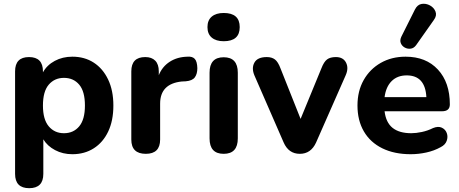

<svg xmlns="http://www.w3.org/2000/svg" viewBox="-20 -798 2407 1006"><path d="M315 -100Q365 -100 395 -136Q425 -172 425 -245Q425 -319 395 -354.5Q365 -390 315 -390Q266 -390 235.5 -354.5Q205 -319 205 -245Q205 -172 235.5 -136Q266 -100 315 -100ZM133 188Q59 188 59 113V-424Q59 -499 132 -499Q205 -499 205 -424V-419Q226 -457 267 -479Q308 -501 359 -501Q423 -501 471 -470Q519 -439 546.5 -381.5Q574 -324 574 -245Q574 -166 547 -109Q520 -52 471.5 -21Q423 10 359 10Q309 10 268.5 -11.5Q228 -33 207 -68V113Q207 188 133 188Z M744 8Q668 8 668 -67V-424Q668 -499 741 -499Q775 -499 793.5 -480Q812 -461 812 -424V-404Q830 -449 869.5 -474.5Q909 -500 963 -501Q988 -503 1000.5 -489.5Q1013 -476 1014 -441Q1014 -411 1001 -393Q988 -375 953 -372L932 -371Q819 -359 819 -255V-67Q819 8 744 8Z M1152 8Q1078 8 1078 -73V-417Q1078 -498 1152 -498Q1226 -498 1226 -417V-73Q1226 8 1152 8ZM1152 -582Q1112 -582 1089.5 -601Q1067 -620 1067 -656Q1067 -692 1089.5 -711Q1112 -730 1152 -730Q1236 -730 1236 -656Q1236 -582 1152 -582Z M1551 8Q1492 8 1466 -52L1313 -403Q1297 -441 1313 -470Q1329 -499 1378 -499Q1404 -499 1420.5 -486.5Q1437 -474 1450 -439L1555 -175L1664 -440Q1677 -474 1693.5 -486.5Q1710 -499 1740 -499Q1778 -499 1793 -470Q1808 -441 1791 -403L1636 -51Q1609 8 1551 8Z M2160 -561Q2148 -545 2131.5 -543Q2115 -541 2100.5 -549Q2086 -557 2080 -572Q2074 -587 2083 -606L2154 -748Q2167 -774 2189.5 -777.5Q2212 -781 2233 -769.5Q2254 -758 2262 -737Q2270 -716 2253 -693ZM2132 10Q2046 10 1983 -21Q1920 -52 1886.5 -109.5Q1853 -167 1853 -245Q1853 -321 1885.5 -378.5Q1918 -436 1975 -468.5Q2032 -501 2105 -501Q2212 -501 2274.5 -433.5Q2337 -366 2337 -251Q2337 -215 2296 -215H1995Q2002 -156 2037 -128Q2072 -100 2135 -100Q2160 -100 2190.5 -106.5Q2221 -113 2249 -127Q2276 -138 2295 -129Q2314 -120 2321 -100.5Q2328 -81 2320.5 -60Q2313 -39 2289 -27Q2255 -8 2214 1Q2173 10 2132 10ZM1995 -289H2214Q2208 -403 2111 -403Q2062 -403 2032 -373Q2002 -343 1995 -289Z"/></svg>

Font: Chiron GoRound TC
Style: Bold
Weight: 700
Designer: Ryoko NISHIZUKA 西塚涼子 (kana, bopomofo & ideographs); Paul D. Hunt (Latin, Greek & Cyrillic); Sandoll Communications 산돌커뮤니
Foundry: Adobe
Version: Version 1.000;hotconv 1.1.1;makeotfexe 2.6.0